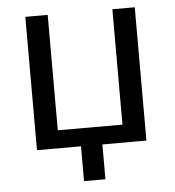

<svg xmlns="http://www.w3.org/2000/svg" viewBox="-50 -583 700 769"><g transform="rotate(-5 300.0 -198.0)"><path d="M80 0V-536H170V-72H430V-536H520V0ZM257 140V-21H343V140Z"/></g></svg>

Font: Noto Sans Mono
Style: Regular
Weight: 400
Designer: Monotype Design Team
Foundry: Monotype Imaging Inc.
Version: Version 2.014